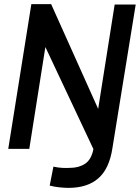

<svg xmlns="http://www.w3.org/2000/svg" viewBox="-20 -722 678 931"><path d="M20 0 132 -702H228L456 -194L536 -700H638L525 -3Q510 96 457 142.5Q404 189 312 189Q294 189 269 186.5Q244 184 221 178L239 86Q262 91 281.5 92Q301 93 319 92Q362 92 392.5 72Q423 52 433 1L200 -494L122 0Z"/></svg>

Font: Georama Medium
Style: Italic
Weight: 500
Italic angle: -9°
Designer: Jean-Baptiste Levee
Foundry: Production Type
Version: Version 1.000